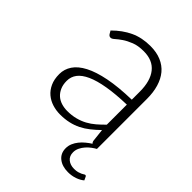

<svg xmlns="http://www.w3.org/2000/svg" viewBox="-196 -607 878 878"><g transform="rotate(45 243.0 -168.5)"><path d="M464 121.5Q469 121.5 470.5 125.5L478.5 142.5Q464.5 154.5 443.5 161.8Q422.5 169 399 169Q361 169 337.5 150.2Q314 131.5 314 98.5Q314 82.5 320.2 67.8Q326.5 53 336.8 40.2Q347 27.5 360 16.8Q373 6 386.5 -2.5Q381.5 -7 380 -14L373 -77.5Q352.5 -57.5 332.2 -41.5Q312 -25.5 290 -14.5Q268 -3.5 242.5 2.2Q217 8 186.5 8Q161 8 137 0.5Q113 -7 94.5 -22.5Q76 -38 64.8 -62.2Q53.5 -86.5 53.5 -120.5Q53.5 -152 71.5 -179Q89.5 -206 127.8 -226Q166 -246 226.2 -258Q286.5 -270 371 -272V-324Q371 -393 341.2 -430.2Q311.5 -467.5 253 -467.5Q217 -467.5 191.8 -457.5Q166.5 -447.5 149 -435.5Q131.5 -423.5 120.5 -413.5Q109.5 -403.5 102 -403.5Q96.5 -403.5 93 -406Q89.5 -408.5 87 -412.5L78.5 -427Q117.5 -466 160.5 -486Q203.5 -506 258 -506Q298 -506 328 -493.2Q358 -480.5 377.8 -456.8Q397.5 -433 407.5 -399.2Q417.5 -365.5 417.5 -324V0Q407.5 5.5 396 14Q384.5 22.5 374.5 33.8Q364.5 45 357.8 58.8Q351 72.5 351 88Q351 112 367 125.2Q383 138.5 408 138.5Q422 138.5 431.5 135.8Q441 133 447.5 130Q454 127 457.8 124.2Q461.5 121.5 464 121.5ZM198.5 -26.5Q227.5 -26.5 251.8 -32.8Q276 -39 296.8 -50.2Q317.5 -61.5 335.5 -77Q353.5 -92.5 371 -110.5V-240Q300 -238 248.8 -229.2Q197.5 -220.5 164.2 -205.5Q131 -190.5 115.2 -169.8Q99.5 -149 99.5 -122.5Q99.5 -97.5 107.8 -79.2Q116 -61 129.5 -49.2Q143 -37.5 161 -32Q179 -26.5 198.5 -26.5Z"/></g></svg>

Font: Lato Light
Style: Regular
Weight: 300
Designer: Lukasz Dziedzic
Foundry: Lukasz Dziedzic
Version: Version 1.104; Western+Polish opensource